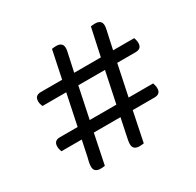

<svg xmlns="http://www.w3.org/2000/svg" viewBox="-137 -766 941 923"><g transform="rotate(-30 333.5 -304.0)"><path d="M494 -396 458 -224H594Q596 -218 598 -210.5Q600 -203 600 -194Q600 -162 566 -162H445L411 3Q406 4 399.5 4.5Q393 5 386 5Q370 5 360.5 -2.5Q351 -10 351 -27Q351 -37 354 -51.5Q357 -66 359 -76L377 -162H229L195 3Q190 4 183.5 4.5Q177 5 170 5Q154 5 144.5 -2.5Q135 -10 135 -27Q135 -37 138 -51.5Q141 -66 144 -76L162 -162H49Q47 -168 45 -175.5Q43 -183 43 -191Q43 -224 76 -224H175L211 -396H79Q77 -402 74.5 -409Q72 -416 72 -425Q72 -458 106 -458H224L256 -611Q261 -612 268 -612.5Q275 -613 281 -613Q297 -613 306.5 -605.5Q316 -598 316 -581Q316 -571 312.5 -557Q309 -543 307 -532L291 -458H439L472 -611Q477 -612 484 -612.5Q491 -613 497 -613Q513 -613 522.5 -605.5Q532 -598 532 -581Q532 -571 528.5 -557Q525 -543 523 -532L507 -458H624Q626 -452 628 -444.5Q630 -437 630 -428Q630 -396 596 -396ZM242 -224H390L426 -396H278Z"/></g></svg>

Font: Baloo Thambi 2
Style: Regular
Weight: 400
Designer: Aadarsh Rajan and Ek Type
Foundry: Ek Type
Version: Version 1.640;hotconv 1.0.111;makeotfexe 2.5.65597; ttfautoh